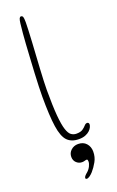

<svg xmlns="http://www.w3.org/2000/svg" viewBox="-163 -671 567 930"><g transform="rotate(-20 120.0 -206.0)"><path d="M143 24.5Q104.5 24.5 83.2 2.5Q62 -19.5 53.8 -75Q45.5 -130.5 45.5 -230.5Q45.5 -249.5 46.5 -281Q47.5 -312.5 49.5 -350.2Q51.5 -388 53.8 -425.8Q56 -463.5 58 -496Q60 -528.5 62 -549Q65 -580.5 67 -598.2Q69 -616 72.2 -623.2Q75.5 -630.5 80.5 -630.5Q88 -630.5 90.8 -623.8Q93.5 -617 93.5 -595.5Q93.5 -579 92.2 -552.2Q91 -525.5 89.2 -493.2Q87.5 -461 85.2 -426.8Q83 -392.5 81.2 -359.8Q79.5 -327 78.2 -299.5Q77 -272 77 -253.5Q77 -170.5 81.2 -120.8Q85.5 -71 93.8 -46Q102 -21 113.8 -12.8Q125.5 -4.5 140 -4.5Q161.5 -4.5 172.8 -12.2Q184 -20 190.8 -28Q197.5 -36 205.5 -36Q210 -36 212.5 -33Q215 -30 215 -25.5Q215 -19.5 211 -11Q207 -2.5 198.5 5.5Q190 13.5 176.2 19Q162.5 24.5 143 24.5ZM106 212Q106 207 111.2 201Q116.5 195 123.5 189.5Q135 179.5 141.8 166Q148.5 152.5 148.5 142Q148.5 137.5 147.5 134Q146.5 130.5 142.5 130.5Q138.5 130.5 132.2 132.5Q126 134.5 118.5 134.5Q102 134.5 89.8 123Q77.5 111.5 77.5 93Q77.5 72.5 92.5 58.8Q107.5 45 129.5 45Q156 45 171.2 62Q186.5 79 186.5 104.5Q186.5 132.5 173.5 155.8Q160.5 179 145.5 196Q137.5 205 128.5 211.5Q119.5 218 112 218Q110 218 108 216.5Q106 215 106 212Z"/></g></svg>

Font: Gluten Thin Thin
Style: Regular
Weight: 250
Version: Version 1.300